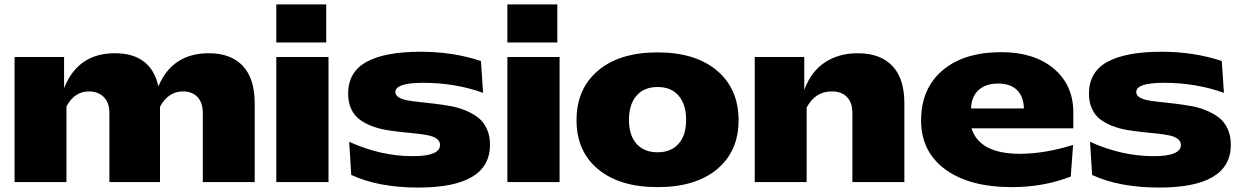

<svg xmlns="http://www.w3.org/2000/svg" viewBox="-20 -824 5620 869"><path d="M45.9 0V-565.9H270V-424.8Q332 -583 500 -583Q663.6 -583 696.8 -433.1Q760.3 -583 924.8 -583Q1025.9 -583 1079.3 -525.4Q1132.8 -467.8 1132.8 -356.9V0H897.9V-313Q897.9 -359.4 873.8 -384.8Q849.6 -410.2 808.1 -410.2Q741.7 -410.2 704.1 -340.8V0H475.1V-313Q475.1 -359.4 449.7 -384.8Q424.3 -410.2 381.8 -410.2Q317.9 -410.2 280.8 -342.8V0Z M1230.5 -565.9H1466.8V0H1230.5ZM1230.5 -804.2H1456.5V-631.8H1230.5Z M1555.7 -399.9Q1555.7 -498.5 1639.4 -544.2Q1723.1 -589.8 1883.8 -589.8Q2030.8 -589.8 2156.7 -547.9L2166.5 -403.8Q2040.5 -449.2 1895.5 -449.2Q1769.5 -449.2 1769.5 -407.2Q1769.5 -393.1 1784.2 -383.8Q1798.8 -374.5 1823.7 -369.9Q1848.6 -365.2 1880.6 -362.1Q1912.6 -358.9 1948.2 -354.5Q1983.9 -350.1 2019.3 -343.8Q2054.7 -337.4 2086.7 -324.2Q2118.7 -311 2143.6 -292Q2168.5 -272.9 2183.1 -241.5Q2197.8 -210 2197.8 -168.9Q2197.8 24.9 1873.5 24.9Q1692.9 24.9 1569.8 -32.2L1560.5 -182.1Q1704.1 -117.2 1847.7 -117.2Q1971.7 -117.2 1971.7 -168Q1971.7 -184.6 1957.5 -195.3Q1943.4 -206.1 1919.2 -211.2Q1895 -216.3 1863.8 -219.5Q1832.5 -222.7 1798.1 -226.3Q1763.7 -230 1729.2 -235.6Q1694.8 -241.2 1663.6 -253.2Q1632.3 -265.1 1608.2 -282.7Q1584 -300.3 1569.8 -330.3Q1555.7 -360.4 1555.7 -399.9Z M2276.4 -565.9H2512.7V0H2276.4ZM2276.4 -804.2H2502.4V-631.8H2276.4Z M2956.5 22.9Q2784.7 22.9 2687 -58.1Q2589.4 -139.2 2589.4 -279.8Q2589.4 -422.4 2687 -504.6Q2784.7 -586.9 2956.5 -586.9Q3127.4 -586.9 3225.1 -504.4Q3322.8 -421.9 3322.8 -279.8Q3322.8 -139.2 3225.3 -58.1Q3127.9 22.9 2956.5 22.9ZM2956.5 -134.8Q3017.1 -134.8 3051.3 -173.3Q3085.4 -211.9 3085.4 -280.8Q3085.4 -351.6 3051.5 -390.9Q3017.6 -430.2 2956.5 -430.2Q2895 -430.2 2860.8 -390.9Q2826.7 -351.6 2826.7 -280.8Q2826.7 -211.9 2860.8 -173.3Q2895 -134.8 2956.5 -134.8Z M3396 0V-565.9H3620.1V-417Q3650.9 -500.5 3713.6 -541.7Q3776.4 -583 3862.3 -583Q3964.8 -583 4019 -525.6Q4073.2 -468.3 4073.2 -356.9V0H3837.9V-313Q3837.9 -359.9 3813.2 -385Q3788.6 -410.2 3745.1 -410.2Q3668.9 -410.2 3630.9 -336.9V0Z M4148.9 -278.8Q4148.9 -422.9 4245.8 -505.4Q4342.8 -587.9 4512.2 -587.9Q4660.2 -587.9 4749 -513.7Q4837.9 -439.5 4837.9 -314.9V-243.2H4377Q4413.6 -127.9 4596.2 -127.9Q4706.5 -127.9 4836.9 -168L4826.2 -24.9Q4703.6 22.9 4560.1 22.9Q4367.7 22.9 4258.3 -57.4Q4148.9 -137.7 4148.9 -278.8ZM4614.3 -333Q4612.8 -387.2 4583 -416.5Q4553.2 -445.8 4498 -445.8Q4440.9 -445.8 4408.7 -416Q4376.5 -386.2 4375 -333Z M4908.7 -399.9Q4908.7 -498.5 4992.4 -544.2Q5076.2 -589.8 5236.8 -589.8Q5383.8 -589.8 5509.8 -547.9L5519.5 -403.8Q5393.6 -449.2 5248.5 -449.2Q5122.6 -449.2 5122.6 -407.2Q5122.6 -393.1 5137.2 -383.8Q5151.9 -374.5 5176.8 -369.9Q5201.7 -365.2 5233.6 -362.1Q5265.6 -358.9 5301.3 -354.5Q5336.9 -350.1 5372.3 -343.8Q5407.7 -337.4 5439.7 -324.2Q5471.7 -311 5496.6 -292Q5521.5 -272.9 5536.1 -241.5Q5550.8 -210 5550.8 -168.9Q5550.8 24.9 5226.6 24.9Q5045.9 24.9 4922.9 -32.2L4913.6 -182.1Q5057.1 -117.2 5200.7 -117.2Q5324.7 -117.2 5324.7 -168Q5324.7 -184.6 5310.5 -195.3Q5296.4 -206.1 5272.2 -211.2Q5248 -216.3 5216.8 -219.5Q5185.5 -222.7 5151.1 -226.3Q5116.7 -230 5082.3 -235.6Q5047.9 -241.2 5016.6 -253.2Q4985.4 -265.1 4961.2 -282.7Q4937 -300.3 4922.9 -330.3Q4908.7 -360.4 4908.7 -399.9Z"/></svg>

Font: Mattone
Style: Bold
Weight: 700
Width: 6
Designer: Nunzio Mazzaferro
Foundry: Collletttivo
Version: Version 2.000;Glyphs 3.2 (3217)